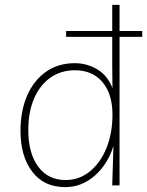

<svg xmlns="http://www.w3.org/2000/svg" viewBox="-20 -760 603 787"><path d="M470 -740V0H440L445 -162Q422 -87 368.5 -40Q315 7 247 7Q160 7 112 -56.5Q64 -120 64 -223Q64 -305 91 -367.5Q118 -430 168 -465.5Q218 -501 287 -501Q335 -501 377.5 -476.5Q420 -452 441 -399L440 -491V-740ZM287 -472Q230 -472 187 -442Q144 -412 120 -357Q96 -302 96 -227Q96 -132 136.5 -77Q177 -22 249 -22Q305 -22 348.5 -57.5Q392 -93 416.5 -153.5Q441 -214 441 -290Q441 -375 400 -423.5Q359 -472 287 -472ZM251 -609V-633H563V-609Z"/></svg>

Font: Livvic Thin
Style: Regular
Weight: 250
Designer: Jacques Le Bailly, Baron von Fonthausen
Version: Version 1.001; ttfautohint (v1.8.2)